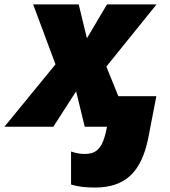

<svg xmlns="http://www.w3.org/2000/svg" viewBox="-78 -573 770 868"><path d="M266.1 -160.2 163.1 0H-58.1L172.9 -282.2L71.8 -553.2H277.8L314.9 -399.9L405.8 -553.2H629.9L402.8 -272L457 -138.2H628.9L591.8 53.2Q568.8 167.5 511 221.2Q453.1 274.9 352.1 274.9Q285.2 274.9 243.2 261.2V111.8Q274.4 123 304.2 123Q334.5 123 352.5 112.1Q370.6 101.1 383.1 76.9Q395.5 52.7 405.8 0H305.2Z"/></svg>

Font: Open Sans Extrabold
Style: Italic
Weight: 800
Italic angle: -12°
Foundry: Ascender Corporation
Version: Version 1.10